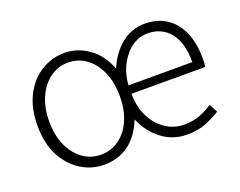

<svg xmlns="http://www.w3.org/2000/svg" viewBox="-86 -648 1020 816"><g transform="rotate(-20 423.5 -240.5)"><path d="M263 12Q206 12 158 -18Q110 -48 80.5 -104Q51 -160 51 -240Q51 -320 80.5 -377Q110 -434 158.5 -463.5Q207 -493 264 -493Q321 -493 371.5 -458Q422 -423 448 -355Q475 -419 521.5 -456Q568 -493 626 -493Q711 -493 760 -434Q809 -375 809 -269Q809 -260 808.5 -250.5Q808 -241 806 -232H473Q473 -173 495.5 -128Q518 -83 556 -57.5Q594 -32 641 -32Q680 -32 711 -44Q742 -56 769 -74L789 -36Q760 -18 724 -3Q688 12 636 12Q574 12 524.5 -25Q475 -62 448 -125Q421 -57 373.5 -22.5Q326 12 263 12ZM473 -270H762Q762 -359 724.5 -404.5Q687 -450 625 -450Q586 -450 553.5 -427.5Q521 -405 499 -364Q477 -323 473 -270ZM264 -33Q310 -33 346 -59Q382 -85 402.5 -131.5Q423 -178 423 -240Q423 -302 402.5 -349Q382 -396 346 -422.5Q310 -449 264 -449Q218 -449 182 -422.5Q146 -396 125 -349Q104 -302 104 -240Q104 -178 125 -131.5Q146 -85 182 -59Q218 -33 264 -33Z"/></g></svg>

Font: Assistant Light
Style: Regular
Weight: 300
Designer: Hebrew By Ben Nathan, Latin by Paul Hunt
Version: Version 3.000